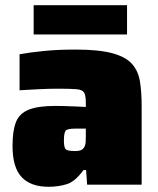

<svg xmlns="http://www.w3.org/2000/svg" viewBox="-20 -708 607 736"><path d="M166 8Q98 8 63 -29Q28 -66 28 -149Q28 -206 41 -239.5Q54 -273 90 -287.5Q126 -302 193 -302Q204 -302 224 -301.5Q244 -301 267.5 -300Q291 -299 309 -298V-315Q309 -342 302.5 -353Q296 -364 273.5 -366Q251 -368 203 -368Q167 -368 128 -366Q89 -364 55 -362V-500Q93 -507 147.5 -512.5Q202 -518 269 -518Q359 -518 410.5 -504Q462 -490 486 -463Q510 -436 516.5 -395.5Q523 -355 523 -302V0H314L310 -56H300Q268 -12 236 -2Q204 8 166 8ZM267 -129Q284 -129 292.5 -133.5Q301 -138 305 -148Q308 -155 308.5 -165Q309 -175 309 -188V-215H269Q239 -215 232 -207.5Q225 -200 225 -168Q225 -146 230.5 -137.5Q236 -129 267 -129ZM109 -576V-688H467V-576Z"/></svg>

Font: Saira Black
Style: Regular
Weight: 900
Designer: Hector Gatti with collaboration of the Omnibus-Type team
Foundry: Omnibus-Type
Version: Version 1.100; ttfautohint (v1.8.3)